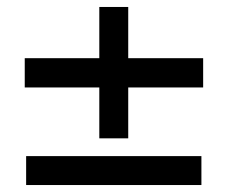

<svg xmlns="http://www.w3.org/2000/svg" viewBox="-20 -531 655 551"><path d="M563 -364V-280H348V-134H265V-280H51V-364H265V-511H348V-364ZM55 -83H558V0H55Z"/></svg>

Font: Chivo
Style: Regular
Weight: 400
Designer: Hector Gatti
Foundry: Omnibus-Type
Version: Version 1.007;PS 001.007;hotconv 1.0.88;makeotf.lib2.5.64775